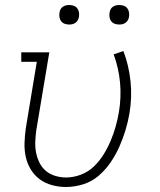

<svg xmlns="http://www.w3.org/2000/svg" viewBox="-20 -739 640 767"><path d="M243 8Q215 8 187.5 0.5Q160 -7 138.5 -23Q117 -39 103 -62Q89 -85 83 -112Q77 -139 78 -168Q79 -197 83 -226L127 -492H65V-530H177L125 -219Q122 -197 121 -174Q120 -151 124 -130Q128 -109 137.5 -89.5Q147 -70 163 -56.5Q179 -43 200.5 -36.5Q222 -30 244 -30Q273 -30 302.5 -41Q332 -52 354.5 -73.5Q377 -95 393.5 -121.5Q410 -148 422 -176.5Q434 -205 442 -233.5Q450 -262 455 -291Q465 -351 459.5 -409.5Q454 -468 434 -522L473 -535Q495 -477 501.5 -413.5Q508 -350 497 -285Q491 -251 481 -218Q471 -185 456.5 -152.5Q442 -120 421.5 -90Q401 -60 373.5 -36.5Q346 -13 311.5 -2.5Q277 8 243 8ZM456 -641Q447 -641 438.5 -644Q430 -647 424.5 -654Q419 -661 417.5 -670.5Q416 -680 418 -690Q419 -696 422 -702Q425 -708 431 -712Q437 -716 443.5 -717.5Q450 -719 456 -719Q466 -719 474.5 -716Q483 -713 488.5 -706Q494 -699 495.5 -689.5Q497 -680 495 -670Q494 -664 490.5 -658Q487 -652 481.5 -648Q476 -644 469.5 -642.5Q463 -641 456 -641ZM256 -641Q247 -641 238.5 -644Q230 -647 224.5 -654Q219 -661 217.5 -670.5Q216 -680 218 -690Q219 -696 222 -702Q225 -708 231 -712Q237 -716 243.5 -717.5Q250 -719 256 -719Q266 -719 274.5 -716Q283 -713 288.5 -706Q294 -699 295.5 -689.5Q297 -680 295 -670Q294 -664 290.5 -658Q287 -652 281.5 -648Q276 -644 269.5 -642.5Q263 -641 256 -641Z"/></svg>

Font: Iosevka Curly Slab XLtEx
Style: Italic
Weight: 200
Width: 7
Italic angle: -9°
Monospace: yes
Designer: Belleve Invis
Foundry: Belleve Invis
Version: Version 11.1.0; ttfautohint (v1.8.3)